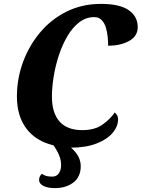

<svg xmlns="http://www.w3.org/2000/svg" viewBox="-20 -749 728 987"><path d="M262 218Q225 218 203 206.5Q181 195 181 177Q181 156 196 144Q200 149 213.5 154Q227 159 248 159Q271 159 282.5 142Q294 125 294 100Q294 74 284 49.5Q274 25 255 -2Q165 -23 116 -87.5Q67 -152 67 -253Q67 -344 98 -429Q129 -514 186 -582Q243 -650 322.5 -689.5Q402 -729 499 -729Q596 -729 642 -696.5Q688 -664 688 -610Q688 -563 644 -538.5Q600 -514 536 -514Q536 -535 533.5 -560Q531 -585 524 -608Q517 -631 502.5 -646Q488 -661 464 -661Q422 -661 387.5 -634.5Q353 -608 327 -564Q301 -520 283 -466Q265 -412 256 -356Q247 -300 247 -251Q247 -169 286 -124.5Q325 -80 403 -80Q467 -80 507 -108.5Q547 -137 570 -171Q576 -166 581.5 -157Q587 -148 587 -136Q587 -99 558.5 -65.5Q530 -32 475.5 -11Q421 10 345 10Q395 53 395 105Q395 160 357.5 189Q320 218 262 218Z"/></svg>

Font: Noto Serif SemiCondensed ExtraBold
Style: Italic
Weight: 800
Width: 4
Italic angle: -12°
Designer: Monotype Design Team
Foundry: Monotype Imaging Inc.
Version: Version 2.014; ttfautohint (v1.8.4.7-5d5b)